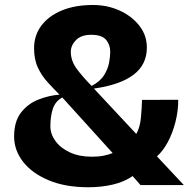

<svg xmlns="http://www.w3.org/2000/svg" viewBox="-20 -760 788 789"><path d="M342.5 9.5Q249 9.5 180.5 -19Q112 -47.5 75 -95Q38 -142.5 38 -199Q38 -261.5 66.8 -298Q95.5 -334.5 138.8 -351.2Q182 -368 224.5 -371Q200 -395.5 176 -421.8Q152 -448 136 -481.5Q120 -515 120 -562Q120 -614 149.5 -654Q179 -694 233.5 -716.8Q288 -739.5 362 -739.5Q421 -739.5 471.2 -716.8Q521.5 -694 552.5 -654.5Q583.5 -615 583.5 -564.5Q583.5 -494 528.2 -452.5Q473 -411 366 -396L540 -209.5Q555.5 -236.5 559.2 -277.5Q563 -318.5 563.5 -349.5L712.5 -350Q712.5 -304 701 -258.8Q689.5 -213.5 669.8 -176.5Q650 -139.5 625 -117.5L735.5 0.5H557.5L525 -36.5Q490.5 -12.5 443.5 -1.5Q396.5 9.5 342.5 9.5ZM271 -547Q271 -508.5 297.8 -473.8Q324.5 -439 356.5 -407Q391.5 -425 407.8 -451.2Q424 -477.5 428.5 -503.5Q433 -529.5 433 -547Q433 -576 415.8 -596.5Q398.5 -617 354.5 -617Q313.5 -617 292.2 -595.2Q271 -573.5 271 -547ZM187 -241Q187 -209 208 -180.2Q229 -151.5 267.2 -133.8Q305.5 -116 357 -116Q385 -116 405.8 -120.2Q426.5 -124.5 443 -131L236 -359.5Q207 -343.5 197 -312.5Q187 -281.5 187 -241Z"/></svg>

Font: Spline Sans
Style: Bold
Weight: 700
Designer: Eben Sorkin, Mirko Velimirovic
Foundry: Sorkin Type
Version: Version 1.000; ttfautohint (v1.8.3)